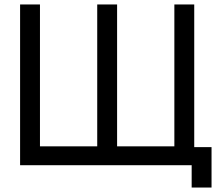

<svg xmlns="http://www.w3.org/2000/svg" viewBox="-20 -740 978 860"><path d="M838.5 100V0H70V-720H159V-84.5H415.5V-720H504.5V-84.5H761V-720H850V-81H927.5V100Z"/></svg>

Font: Cns Manrope Med
Style: Regular
Weight: 500
Designer: Mikhail Sharanda
Foundry: Mikhail Sharanda
Version: Version 4.504